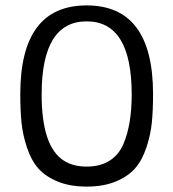

<svg xmlns="http://www.w3.org/2000/svg" viewBox="-20 -675 641 710"><path d="M55 -327Q55 -655 300.5 -655Q546 -655 546 -327Q546 -267 541.5 -222Q537 -177 521.5 -130Q506 -83 480 -53Q454 -23 408.5 -4Q363 15 300.5 15Q238 15 192.5 -4Q147 -23 121 -53Q95 -83 79.5 -130Q64 -177 59.5 -222Q55 -267 55 -327ZM216 -81Q250 -59 300.5 -59Q351 -59 385.5 -81Q420 -103 437 -144Q467 -215 467 -326Q467 -596 300.5 -596Q134 -596 134 -326Q134 -133 216 -81Z"/></svg>

Font: Port Lligat Slab
Style: Regular
Weight: 400
Designer: Dario Muhafara, Eduardo Rodriguez Tunni
Foundry: Tipo
Version: Version 1.002